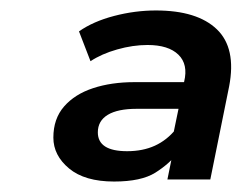

<svg xmlns="http://www.w3.org/2000/svg" viewBox="-20 -769 462 367"><path d="M300 -426 313 -490 309 -502 332 -613Q340 -646 321 -664.5Q302 -683 262 -683Q234 -683 204 -674.5Q174 -666 153 -652L131 -709Q158 -728 198 -738.5Q238 -749 278 -749Q357 -749 394.5 -713Q432 -677 418 -604L382 -426ZM198 -422Q142 -422 112 -447Q82 -472 82 -506Q82 -542 102.5 -565.5Q123 -589 158 -600.5Q193 -612 237 -612H341L332 -561H241Q205 -561 186 -549.5Q167 -538 167 -516Q167 -480 223 -480Q253 -480 276 -490.5Q299 -501 316 -522L322 -479Q304 -456 277 -439Q250 -422 198 -422Z"/></svg>

Font: MOST Montserrat SemiBold
Style: Italic
Weight: 600
Italic angle: -11.3°
Designer: Julieta Ulanovsky
Foundry: Julieta Ulanovsky
Version: Version 8.000;March 11, 2024;FontCreator 15.0.0.2926 64-bit